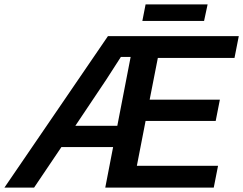

<svg xmlns="http://www.w3.org/2000/svg" viewBox="-65 -852 1104 872"><path d="M213.9 -184.1 89.8 0H-44.9L425.3 -688H1019.5L1000 -588.9H651.9L614.7 -399.4H933.6L914.6 -302.7H596.2L556.6 -99.1H925.3L905.8 0H413.1L448.7 -184.1ZM277.3 -280.8H467.8L528.3 -593.3H483.9L417.5 -490.2ZM877.9 -832 861.8 -756.8H581.5L596.2 -832Z"/></svg>

Font: Arimo SemiBold
Style: Italic
Weight: 600
Italic angle: -12°
Version: Version 1.33